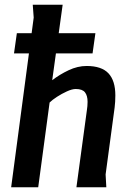

<svg xmlns="http://www.w3.org/2000/svg" viewBox="-20 -789 531 809"><path d="M244 -769 200 -451Q231 -475 269 -493Q307 -511 345 -511Q408 -511 437 -480Q466 -449 466 -387Q466 -360 463 -336L425 -54L428 0H302L346 -324Q349 -342 349 -360Q349 -386 338 -400Q327 -414 299 -414Q284 -414 262 -404Q240 -394 220 -381Q200 -368 189 -357L141 0H27L122 -715L118 -769ZM51 -649H382L370 -564H39Z"/></svg>

Font: Rosario
Style: Bold Italic
Weight: 700
Italic angle: -8.05°
Designer: Hector Gatti
Foundry: Omnibus Type
Version: Version 1.101; ttfautohint (v1.8.1.43-b0c9)